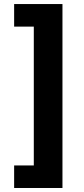

<svg xmlns="http://www.w3.org/2000/svg" viewBox="-20 -792 417 948"><path d="M49.8 24.9H146.9V-660.6H49.8V-772H288.4V136.2H49.8Z"/></svg>

Font: Raveo Variable
Style: Regular
Weight: 400
Designer: Jakub Foglar, Rasmus Andersson (Inter)
Foundry: Jakubfoglar.com
Version: Version 1.000;Glyphs 3.2.3 (3260)